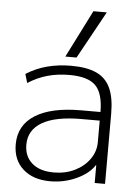

<svg xmlns="http://www.w3.org/2000/svg" viewBox="-56 -834 648 887"><g transform="rotate(5 268.5 -390.0)"><path d="M210 10Q131 10 84 -32Q37 -74 37 -146Q37 -235 111.5 -282Q186 -329 325 -329H414Q414 -415 378.5 -451Q343 -487 257 -487Q202 -487 155.5 -474Q109 -461 65 -433L53 -474Q99 -503 150.5 -516.5Q202 -530 261 -530Q334 -530 378.5 -509.5Q423 -489 443.5 -444Q464 -399 464 -326V0H416V-82H414Q388 -42 331 -16Q274 10 210 10ZM223 -32Q277 -32 320 -53Q363 -74 388.5 -110Q414 -146 414 -189V-289H330Q209 -289 147.5 -253Q86 -217 86 -149Q86 -95 122 -63.5Q158 -32 223 -32ZM282 -570H230L341 -790H403Z"/></g></svg>

Font: M PLUS 2 Thin Light
Style: Regular
Weight: 300
Version: Version 1.001